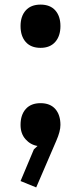

<svg xmlns="http://www.w3.org/2000/svg" viewBox="-20 -630 354 839"><path d="M244.1 -84Q244.1 -56.2 226.1 -15.1L138.2 189L69.8 161.1L127.9 22.9L144 7.8Q113.3 2.9 91.6 -21.5Q69.8 -45.9 69.8 -84Q69.8 -127.9 92.5 -153.6Q115.2 -179.2 157.2 -179.2Q199.2 -179.2 221.7 -153.6Q244.1 -127.9 244.1 -84ZM244.1 -516.1Q244.1 -472.7 221.4 -446.8Q198.7 -420.9 157.2 -420.9Q115.2 -420.9 92.5 -446.5Q69.8 -472.2 69.8 -516.1Q69.8 -559.1 92.5 -584.5Q115.2 -609.9 157.2 -609.9Q199.2 -609.9 221.7 -584.5Q244.1 -559.1 244.1 -516.1Z"/></svg>

Font: Sinkin Sans 600 SemiBold
Style: Regular
Weight: 600
Designer: Keith Bates
Foundry: K-Type
Version: Sinkin Sans (version 1.0)  by Keith Bates   •   © 2014   www